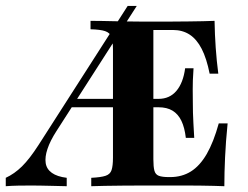

<svg xmlns="http://www.w3.org/2000/svg" viewBox="-32 -643 857 663"><path d="M-12.1 0V-29Q17.7 -42.7 44 -68.5Q70.2 -94.4 100.8 -141.9L408.9 -622.6H440.3L162.9 -190.3Q141.1 -156.5 131.9 -128.6Q122.6 -100.8 125.8 -79.8Q129 -58.9 147.2 -46Q165.3 -33.1 198.4 -29V0Q169.4 -0.8 148.4 -1.2Q127.4 -1.6 110.9 -2Q94.4 -2.4 77.4 -2.4Q53.2 -2.4 30.6 -2Q8.1 -1.6 -12.1 0ZM200 -272.6 217.7 -301.6H599.2V-272.6ZM283.1 0V-29Q316.1 -30.6 332.3 -35.9Q348.4 -41.1 353.2 -55.6Q358.1 -70.2 358.1 -98.4V-472.6Q358.1 -501.6 352.8 -515.7Q347.6 -529.8 331 -535.5Q314.5 -541.1 280.6 -541.9V-571Q300.8 -571 320.6 -570.6Q340.3 -570.2 360.9 -569.8Q381.5 -569.4 404 -569Q426.6 -568.5 450.8 -568.5Q475 -568.5 502.8 -568.5Q530.6 -568.5 561.3 -568.5Q593.5 -568.5 620.2 -569Q646.8 -569.4 669 -569.8Q691.1 -570.2 708.9 -571Q709.7 -523.4 712.9 -477.8Q716.1 -432.3 721.8 -388.7H691.9Q681.5 -441.1 664.5 -474.2Q647.6 -507.3 623 -523.4Q598.4 -539.5 564.5 -539.5H497.6V-92.7Q497.6 -66.9 501.2 -53.6Q504.8 -40.3 516.5 -35.9Q528.2 -31.5 550.8 -31.5H555.6Q596 -31.5 627 -50.8Q658.1 -70.2 681.9 -111.3Q705.6 -152.4 723.4 -216.9H754Q747.6 -153.2 745.2 -100Q742.7 -46.8 742.7 0Q725.8 -0.8 705.6 -1.2Q685.5 -1.6 662.5 -2Q639.5 -2.4 612.1 -2.4Q584.7 -2.4 553.2 -2.4Q507.3 -2.4 466.5 -2.4Q425.8 -2.4 391.5 -2Q357.3 -1.6 329.8 -1.2Q302.4 -0.8 283.1 0ZM609.7 -166.9Q605.6 -202.4 594.4 -225.8Q583.1 -249.2 563.7 -260.9Q544.4 -272.6 515.3 -272.6V-301.6Q534.7 -301.6 550 -308.5Q565.3 -315.3 577 -329Q588.7 -342.7 596.4 -362.5Q604 -382.3 607.3 -407.3H636.3Q633.1 -360.5 633.5 -334.7Q633.9 -308.9 633.9 -287.1Q633.9 -271 634.3 -254.4Q634.7 -237.9 635.9 -216.9Q637.1 -196 638.7 -166.9Z"/></svg>

Font: Playfair 5pt SemiExpanded Light ExtraBold
Style: Regular
Weight: 800
Version: Version 2.001;gftools[0.9.30]